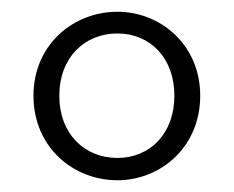

<svg xmlns="http://www.w3.org/2000/svg" viewBox="-20 -779 398 327"><path d="M180 -510C124 -510 81 -551 81 -616C81 -681 124 -722 180 -722C235 -722 277 -681 277 -616C277 -551 235 -510 180 -510ZM180 -472C253 -472 321 -528 321 -616C321 -703 253 -759 180 -759C105 -759 37 -703 37 -616C37 -528 105 -472 180 -472Z"/></svg>

Font: Noto Serif JP
Style: Bold
Weight: 700
Designer: Ryoko NISHIZUKA 西塚涼子 (kana & ideographs); Frank Grießhammer (Latin, Greek & Cyrillic); Wenlong ZHANG 张文龙 (bopomofo); San
Foundry: Adobe
Version: Version 2.001;hotconv 1.1.0;makeotfexe 2.6.0